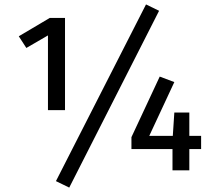

<svg xmlns="http://www.w3.org/2000/svg" viewBox="-20 -770 972 868"><path d="M640.1 -750 699.2 -721.2 293 78.1 232.9 48.8ZM273.9 -272H196.8V-609.9L99.1 -553.2L64.9 -606L205.1 -689H273.9ZM889.2 -155.8V-96.2H835.9V0H759.8V-96.2H574.2V-149.9L702.1 -423.8L768.1 -398.9L654.8 -155.8H761.2L768.1 -261.2H835.9V-155.8Z"/></svg>

Font: FiraGO
Style: Regular
Weight: 400
Designer: bBox Type
Foundry: bBox Type GmbH
Version: Version 1.001;PS 001.001;hotconv 1.0.88;makeotf.lib2.5.64775